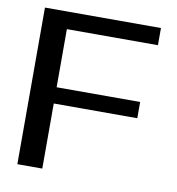

<svg xmlns="http://www.w3.org/2000/svg" viewBox="-77 -745 752 815"><g transform="rotate(10 299.0 -337.5)"><path d="M51.5 0H159V-280.5H519V-350.5H159V-601H551.5V-675H51.5Z"/></g></svg>

Font: Anybody SemiExpanded
Style: Regular
Weight: 400
Width: 6
Designer: Tyler Finck
Foundry: Etcetera Type Company
Version: Version 1.113;gftools[0.9.25]